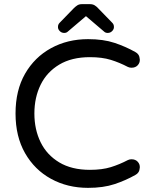

<svg xmlns="http://www.w3.org/2000/svg" viewBox="-20 -897 735 927"><path d="M405 10Q306 10 226.5 -33.5Q147 -77 101 -157.5Q55 -238 55 -349Q55 -461 101 -541Q147 -621 226.5 -664.5Q306 -708 405 -708Q479 -708 533 -690Q587 -672 633 -646Q643 -641 648.5 -632.5Q654 -624 655 -610Q656 -594 645 -582Q634 -570 615 -570Q605 -570 597 -574Q557 -595 515 -608Q473 -621 414 -621Q326 -621 266 -585Q206 -549 176 -487.5Q146 -426 146 -349Q146 -272 176 -210.5Q206 -149 266 -113Q326 -77 414 -77Q473 -77 515 -90Q557 -103 597 -124Q605 -128 615 -128Q634 -128 645 -116Q656 -104 655 -88Q654 -74 648.5 -65.5Q643 -57 633 -52Q587 -26 533 -8Q479 10 405 10ZM290 -738Q277 -738 268 -747.5Q259 -757 260 -768Q260 -779 268 -787L336 -857Q344 -865 353 -871Q362 -877 376 -877H414Q428 -877 437.5 -871Q447 -865 454 -857L522 -787Q530 -779 530 -768Q531 -757 522 -747.5Q513 -738 500 -738Q489 -738 482 -745L395 -819L308 -745Q301 -738 290 -738Z"/></svg>

Font: Varela Round
Style: Regular
Weight: 400
Designer: Joe Prince, Avraham Cornfeld
Foundry: Joe Prince, Avraham Cornfeld
Version: Version 3.010; ttfautohint (v1.8.4.7-5d5b)